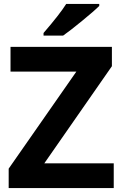

<svg xmlns="http://www.w3.org/2000/svg" viewBox="-20 -951 619 971"><path d="M299.3 -771C322.3 -787.1 354.5 -812 395.5 -845.7C436 -878.9 464.8 -903.8 481.9 -920.9V-931.2H314.9C294.4 -898.4 256.3 -849.1 200.2 -784.2V-771ZM555.2 -125H204.1L545.9 -616.2V-713.9H33.2V-588.9H366.2L23.9 -98.1V0H555.2Z"/></svg>

Font: Noto Reveo Sans
Style: Bold
Weight: 700
Designer: Monotype Design team
Foundry: Monotype Imaging Inc.
Version: Version 1.04